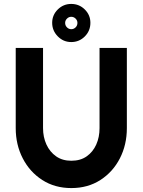

<svg xmlns="http://www.w3.org/2000/svg" viewBox="-20 -944 726 977"><path d="M343 13Q259 13 195.2 -28Q131.5 -69 95.8 -138.2Q60 -207.5 60 -292V-700H199V-292Q199 -246.5 216.2 -208.8Q233.5 -171 265.5 -148.5Q297.5 -126 343 -126Q389.5 -126 421.2 -148.5Q453 -171 469.8 -208.5Q486.5 -246 486.5 -292V-700H625.5V-292Q625.5 -207.5 590 -138.2Q554.5 -69 490.8 -28Q427 13 343 13ZM342.5 -730Q302.5 -730 274 -759Q245.5 -788 245.5 -828Q245.5 -867.5 274 -895.8Q302.5 -924 342.5 -924Q383 -924 411.5 -895.8Q440 -867.5 440 -828Q440 -787 411.5 -758.5Q383 -730 342.5 -730ZM342.5 -795.5Q355.5 -795.5 364.8 -804.8Q374 -814 374 -827.5Q374 -840 364.8 -849.2Q355.5 -858.5 342.5 -858.5Q330 -858.5 320.8 -849.2Q311.5 -840 311.5 -827.5Q311.5 -814 320.8 -804.8Q330 -795.5 342.5 -795.5Z"/></svg>

Font: Urbanist ExtraBold
Style: Regular
Weight: 800
Designer: Corey Hu
Foundry: Corey Hu
Version: Version 1.330; ttfautohint (v1.8.4.7-5d5b)